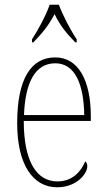

<svg xmlns="http://www.w3.org/2000/svg" viewBox="-20 -786 452 816"><path d="M116 -619V-606H122C162 -648 186 -677 212 -726C236 -677 259 -648 300 -606H306V-619C280 -657 247 -721 230 -766H191C176 -721 141 -657 116 -619ZM223 10C306 10 351 -48 351 -79C351 -91 347 -97 342 -100C324 -56 287 -15 224 -15C136 -15 81 -99 81 -272H366V-291C366 -446 312 -542 215 -542C111 -542 53 -450 53 -262C53 -88 119 10 223 10ZM338 -297H82C87 -431 127 -517 215 -517C299 -517 336 -428 338 -297Z"/></svg>

Font: Noto Serif Myanmar Condensed Thin
Style: Regular
Weight: 100
Width: 3
Designer: Ben Mitchell and the Monotype Design Team
Foundry: Monotype Imaging Inc.
Version: Version 2.106